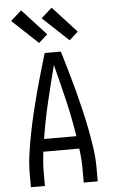

<svg xmlns="http://www.w3.org/2000/svg" viewBox="-64 -1024 627 1065"><g transform="rotate(-5 250.0 -491.0)"><path d="M64 0V-74Q64 -130 72 -186Q80 -242 91 -297.5Q102 -353 115 -408Q128 -463 142.5 -517.5Q157 -572 173 -626.5Q189 -681 205 -735H295Q311 -681 327 -626.5Q343 -572 357.5 -517.5Q372 -463 385 -408Q398 -353 409 -297.5Q420 -242 428 -186Q436 -130 436 -74V0H358V-74Q358 -103 356 -132Q354 -161 350 -190H150Q146 -161 144 -132Q142 -103 142 -74V0ZM340 -260Q324 -362 300 -463Q276 -564 250 -664Q224 -564 200 -463Q176 -362 160 -260ZM349 -793 205 -928 265 -982 398 -837ZM179 -793 35 -928 95 -982 228 -837Z"/></g></svg>

Font: Zed Mono
Style: Regular
Weight: 400
Monospace: yes
Designer: Belleve Invis
Foundry: Belleve Invis
Version: Version 1.0.0; ttfautohint (v1.8.4)